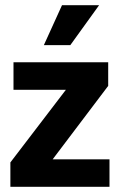

<svg xmlns="http://www.w3.org/2000/svg" viewBox="-20 -720 462 740"><path d="M397 -389 183 -106H402V0H20V-94L234 -374H32V-480H397ZM251 -546H149L219 -700H362Z"/></svg>

Font: Mukta Mahee ExtraBold
Style: Regular
Weight: 800
Designer: Shuchita Grover, Noopur Datye, Girish Dalvi, Yashodeep Gholap
Foundry: Ek Type
Version: Version 2.538;PS 1.000;hotconv 16.6.51;makeotf.lib2.5.65220;